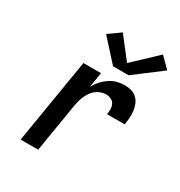

<svg xmlns="http://www.w3.org/2000/svg" viewBox="-180 -897 960 1022"><g transform="rotate(30 300.0 -385.5)"><path d="M95 0 181 -520H289L274 -428Q286 -450 303 -469Q320 -488 341 -502Q362 -516 385.5 -522Q409 -528 432 -528Q454 -528 473.5 -522Q493 -516 507 -502.5Q521 -489 528.5 -470.5Q536 -452 538.5 -431.5Q541 -411 539.5 -390Q538 -369 534 -347H426Q429 -363 428.5 -379.5Q428 -396 421.5 -409Q415 -422 400.5 -429Q386 -436 370 -436Q355 -436 338.5 -430.5Q322 -425 309 -414.5Q296 -404 286 -389.5Q276 -375 269.5 -360Q263 -345 259 -329Q255 -313 252 -298L203 0ZM422 -584H326L208 -714L281 -766L382 -636L525 -771L587 -709Z"/></g></svg>

Font: Iosevka SS04 SmBd Ex Obl
Style: Regular
Weight: 600
Width: 7
Italic angle: -9°
Monospace: yes
Designer: Belleve Invis
Foundry: Belleve Invis
Version: Version 19.0.0; ttfautohint (v1.8.4)